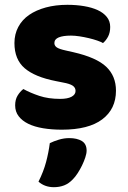

<svg xmlns="http://www.w3.org/2000/svg" viewBox="-20 -522 532 798"><path d="M462 -145Q462 -69 405 -26Q348 17 237 17Q195 17 159 11Q123 5 97.5 -7.5Q72 -20 57.5 -39Q43 -58 43 -84Q43 -108 53 -124.5Q63 -141 77 -152Q106 -136 143.5 -123.5Q181 -111 230 -111Q261 -111 277.5 -120Q294 -129 294 -144Q294 -158 282 -166Q270 -174 242 -179L212 -185Q125 -202 82.5 -238.5Q40 -275 40 -343Q40 -380 56 -410Q72 -440 101 -460Q130 -480 170.5 -491Q211 -502 260 -502Q297 -502 329.5 -496.5Q362 -491 386 -480Q410 -469 424 -451.5Q438 -434 438 -410Q438 -387 429.5 -370.5Q421 -354 408 -343Q400 -348 384 -353.5Q368 -359 349 -363.5Q330 -368 310.5 -371Q291 -374 275 -374Q242 -374 224 -366.5Q206 -359 206 -343Q206 -332 216 -325Q226 -318 254 -312L285 -305Q381 -283 421.5 -244.5Q462 -206 462 -145ZM283 223Q266 241 246.5 248.5Q227 256 204 256Q166 256 140 233Q161 191 171.5 151.5Q182 112 187 73Q203 65 224.5 58.5Q246 52 268 52Q300 52 320 64Q340 76 340 104Q340 116 334.5 132.5Q329 149 321 165.5Q313 182 303 197.5Q293 213 283 223Z"/></svg>

Font: Baloo Bhai 2 ExtraBold
Style: Regular
Weight: 800
Designer: Supriya Tembe, Noopur Datye and Ek Type
Foundry: Ek Type
Version: Version 1.640;PS 1.000;hotconv 16.6.51;makeotf.lib2.5.65220;